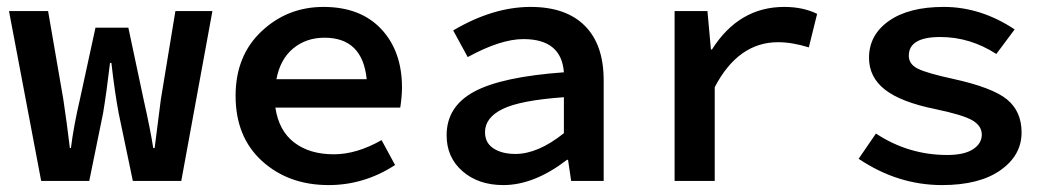

<svg xmlns="http://www.w3.org/2000/svg" viewBox="-20 -523 3040 555"><path d="M99 0 6 -491H119L163 -236Q173 -170 182 -95H185Q193 -159 211 -236L256 -443H351L395 -236Q415 -147 423 -95H427Q430 -119 436 -165.5Q442 -212 445 -236L487 -491H594L504 0H364L323 -196Q312 -254 302 -341H298Q288 -256 278 -196L238 0Z M930 12Q814 12 737.5 -57.5Q661 -127 661 -246Q661 -362 736 -432.5Q811 -503 915 -503Q1022 -503 1082 -439Q1142 -375 1142 -270Q1142 -245 1137 -212H776Q786 -145 830.5 -111Q875 -77 945 -77Q1011 -77 1083 -118L1122 -46Q1033 12 930 12ZM918 -414Q865 -414 827.5 -383Q790 -352 779 -294H1040Q1028 -414 918 -414Z M1435 12Q1363 12 1317 -28Q1271 -68 1271 -132Q1271 -215 1350.5 -258Q1430 -301 1610 -314Q1603 -410 1493 -410Q1427 -410 1332 -358L1290 -435Q1405 -503 1514 -503Q1616 -503 1670.5 -448.5Q1725 -394 1725 -291V0H1631L1622 -61H1619Q1524 12 1435 12ZM1470 -78Q1535 -78 1610 -138V-242Q1484 -233 1433 -208Q1382 -183 1382 -141Q1382 -110 1406.5 -94Q1431 -78 1470 -78Z M1930 0V-491H2025L2035 -380H2038Q2116 -503 2247 -503Q2301 -503 2342 -483L2318 -386Q2270 -401 2229 -401Q2114 -401 2046 -271V0Z M2703 12Q2575 12 2462 -64L2512 -137Q2606 -75 2718 -75Q2767 -75 2792.5 -91.5Q2818 -108 2818 -134Q2818 -159 2791 -175Q2764 -191 2682 -208Q2584 -228 2538 -264Q2492 -300 2492 -356Q2492 -422 2549.5 -462.5Q2607 -503 2708 -503Q2815 -503 2913 -438L2860 -367Q2784 -416 2698 -416Q2607 -416 2607 -362Q2607 -337 2634 -324Q2661 -311 2735 -295Q2849 -270 2891 -235.5Q2933 -201 2933 -140Q2933 -74 2872 -31Q2811 12 2703 12Z"/></svg>

Font: TypoPRO Source Code Pro
Style: Regular
Weight: 600
Monospace: yes
Designer: Paul D. Hunt, Teo Tuominen
Foundry: Adobe Systems Incorporated
Version: Version 2.010;PS 1.0;hotconv 1.0.84;makeotf.lib2.5.63406